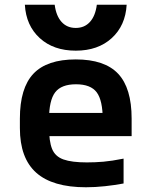

<svg xmlns="http://www.w3.org/2000/svg" viewBox="-20 -781 640 811"><path d="M343 10Q202 10 133 -51.5Q64 -113 64 -240V-280Q64 -409 121 -469.5Q178 -530 300 -530Q422 -530 479 -469.5Q536 -409 536 -280V-206H133V-304H445L414 -272V-275Q414 -357 388.5 -391Q363 -425 301 -425Q239 -425 213 -391Q187 -357 187 -275V-245Q187 -184 200 -152Q213 -120 248 -107.5Q283 -95 347 -95Q382 -95 417 -98Q452 -101 502 -111V-6Q465 1 423.5 5.5Q382 10 343 10ZM300 -567Q206 -567 148 -620Q90 -673 85 -761H211Q217 -714 240 -688.5Q263 -663 300 -663Q337 -663 360 -688.5Q383 -714 389 -761H515Q510 -673 452 -620Q394 -567 300 -567Z"/></svg>

Font: M PLUS Code Latin Expanded SemiBold
Style: Regular
Weight: 600
Width: 7
Designer: Coji Morishita
Foundry: UNDERFOREST DESIGN
Version: Version 1.002; ttfautohint (v1.8.3)